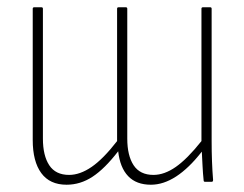

<svg xmlns="http://www.w3.org/2000/svg" viewBox="-20 -500 672 528"><path d="M163 8Q117 8 93.5 -24Q70 -56 70 -115V-476Q70 -480 74 -480H94Q98 -480 98 -476V-119Q98 -72 115.5 -45.5Q133 -19 170 -19Q200 -19 232 -41Q264 -63 302 -112V-476Q302 -480 306 -480H326Q330 -480 330 -476V-119Q330 -72 347.5 -45.5Q365 -19 402 -19Q432 -19 463.5 -41Q495 -63 534 -112V-476Q534 -480 538 -480H558Q562 -480 562 -476V-112Q562 -54 566 -5Q566 0 562 0H544Q540 0 540 -4Q538 -23 537 -43.5Q536 -64 535 -83Q464 8 395 8Q355 8 332.5 -15.5Q310 -39 305 -84Q268 -36 234.5 -14Q201 8 163 8Z"/></svg>

Font: Sofia Sans Cond ExtraLight
Style: Regular
Weight: 200
Width: 3
Designer: Botio Nikoltchev, Ani Petrova
Foundry: lettersoup
Version: Version 4.100; ttfautohint (v1.8.3)